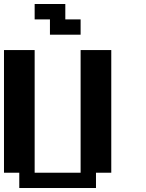

<svg xmlns="http://www.w3.org/2000/svg" viewBox="-20 -943 732 963"><path d="M76.7 0V-76.7H0V-691.9H153.8V-76.7H384.3V-691.9H538.1V-76.7H461.4V0ZM230.5 -769V-845.7H153.8V-922.9H307.6V-845.7H384.3V-769Z"/></svg>

Font: Good Old DOS
Style: Regular
Weight: 400
Designer: Vasily Draigo
Foundry: Vasily Draigo
Version: 1.0